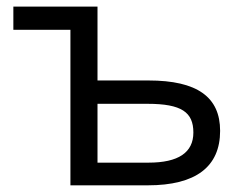

<svg xmlns="http://www.w3.org/2000/svg" viewBox="-20 -555 735 575"><path d="M20 -535.2H272V-314H424.8C570.8 -314 639.2 -264.2 639.2 -163.1C639.2 -55.2 565.9 0 422.9 0H190.9V-465.8H20ZM272 -244.1V-67.9H424.8C514.2 -67.9 559.1 -98.1 559.1 -158.2C559.1 -218.8 523.9 -244.1 421.9 -244.1Z"/></svg>

Font: OpenSansEmoji
Style: Regular
Weight: 400
Foundry: MorbZ
Version: Version 1.000;PS 001.000;hotconv 1.0.70;makeotf.lib2.5.58329